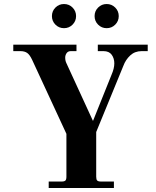

<svg xmlns="http://www.w3.org/2000/svg" viewBox="-20 -934 776 954"><path d="M46 -680V-712H360V-680H332Q318 -680 311 -670Q304 -660 304 -648Q304 -632 310 -620L442 -333L534 -562Q548 -594 548 -619Q548 -644 535 -662Q522 -680 494 -680H466V-712H714V-680H684Q650 -680 627 -658.5Q604 -637 593 -607L458 -278V-56Q458 -42 463 -37Q468 -32 482 -32H546V0H222V-32H286Q300 -32 305 -37Q310 -42 310 -56V-269L140 -636Q128 -662 115 -671Q102 -680 81 -680ZM467.5 -811.5Q450 -829 450 -854Q450 -879 467.5 -896.5Q485 -914 510 -914Q535 -914 552.5 -896.5Q570 -879 570 -854Q570 -829 552.5 -811.5Q535 -794 510 -794Q485 -794 467.5 -811.5ZM255.5 -811.5Q238 -829 238 -854Q238 -879 255.5 -896.5Q273 -914 298 -914Q323 -914 340.5 -896.5Q358 -879 358 -854Q358 -829 340.5 -811.5Q323 -794 298 -794Q273 -794 255.5 -811.5Z"/></svg>

Font: Old Standard TT
Style: Bold
Weight: 700
Designer: Alexey Kryukov <alexios@thessalonica.org.ru>
Version: Version 2.2